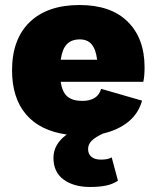

<svg xmlns="http://www.w3.org/2000/svg" viewBox="-20 -530 623 765"><path d="M551 -204H222Q228 -162 249 -145Q270 -128 308 -128Q369 -128 383 -176L546 -129Q532 -78 491.5 -45Q451 -12 391 2Q360 16 345.5 30.5Q331 45 331 64Q331 84 344.5 95Q358 106 382 106Q411 106 425 97L450 190Q429 204 402 209.5Q375 215 339 215Q274 215 233.5 185.5Q193 156 193 99Q193 44 246 6Q139 -9 83.5 -74.5Q28 -140 28 -250Q28 -374 98.5 -442Q169 -510 297 -510Q422 -510 489 -443.5Q556 -377 556 -262Q556 -226 551 -204ZM222 -292H367Q362 -333 345.5 -353Q329 -373 298 -373Q265 -373 246.5 -354Q228 -335 222 -292Z"/></svg>

Font: Work Sans ExtraBold
Style: Regular
Weight: 800
Designer: Wei Huang
Foundry: Wei Huang
Version: Version 1.500